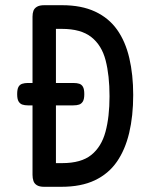

<svg xmlns="http://www.w3.org/2000/svg" viewBox="-20 -708 574 738"><path d="M149 10Q132 10 122 4Q112 -2 108.5 -12.5Q105 -23 105 -36V-644Q105 -657 108.5 -666.5Q112 -676 122 -682Q132 -688 150 -688H219Q293 -688 345.5 -663.5Q398 -639 430 -594Q462 -549 477 -485Q492 -421 492 -343Q492 -262 476.5 -197Q461 -132 429 -86Q397 -40 344.5 -15Q292 10 216 10ZM195 -81H219Q292 -81 331 -112.5Q370 -144 385.5 -201.5Q401 -259 401 -338Q401 -418 386 -476Q371 -534 331 -565.5Q291 -597 218 -597H195ZM87 -303Q75 -303 66 -306Q57 -309 51.5 -318Q46 -327 46 -346Q46 -365 51 -374Q56 -383 65.5 -386Q75 -389 86 -389H263Q276 -389 285 -386Q294 -383 299 -374Q304 -365 304 -346Q304 -327 298.5 -318Q293 -309 284 -306Q275 -303 262 -303Z"/></svg>

Font: Fredoka Condensed
Style: Regular
Weight: 400
Width: 3
Designer: Ben Nathan
Foundry: Milena B. Brandão, Ben Nathan
Version: Version 2.001